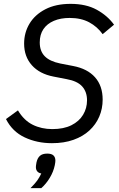

<svg xmlns="http://www.w3.org/2000/svg" viewBox="-20 -730 617 995"><path d="M249 12Q172 12 108 -18Q44 -48 11 -113L73 -158Q104 -106 149.5 -83.5Q195 -61 251 -61Q310 -61 350 -81Q390 -101 410.5 -135Q431 -169 431 -210Q431 -254 406 -282Q381 -310 325 -320L258 -333Q185 -347 145 -392Q105 -437 105 -504Q105 -561 133 -607.5Q161 -654 215 -682Q269 -710 346 -710Q426 -710 481.5 -679.5Q537 -649 571 -602L512 -553Q484 -592 442 -614.5Q400 -637 341 -637Q294 -637 259 -622Q224 -607 205 -579Q186 -551 186 -510Q186 -465 212 -438.5Q238 -412 292 -401L359 -388Q433 -374 472.5 -329.5Q512 -285 512 -214Q512 -167 494.5 -126Q477 -85 443.5 -54Q410 -23 361 -5.5Q312 12 249 12ZM225 66Q247 66 257 75.5Q267 85 267 102Q267 106 266.5 110.5Q266 115 264 126Q257 160 238 191.5Q219 223 194 245H138Q161 222 172.5 206Q184 190 194 169Q181 167 173.5 158.5Q166 150 166 136Q166 133 166.5 128Q167 123 169 112Q174 89 187 77.5Q200 66 225 66Z"/></svg>

Font: IBM Plex Sans Var
Style: Italic
Weight: 400
Italic angle: -11.31°
Designer: Mike Abbink, Paul van der Laan, Pieter van Rosmalen
Foundry: Bold Monday
Version: Version 1.001